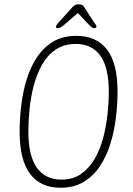

<svg xmlns="http://www.w3.org/2000/svg" viewBox="-20 -874 624 900"><path d="M263 6Q170 6 121 -59Q72 -124 72 -257Q72 -316 79.5 -379Q87 -442 104.5 -500Q122 -558 152.5 -604.5Q183 -651 228.5 -678.5Q274 -706 338 -706Q432 -706 481.5 -642Q531 -578 531 -444Q531 -386 523.5 -323.5Q516 -261 498 -202Q480 -143 449 -96Q418 -49 372.5 -21.5Q327 6 263 6ZM268 -32Q322 -32 360.5 -59Q399 -86 424.5 -130.5Q450 -175 464 -229Q478 -283 484 -338.5Q490 -394 490 -442Q490 -559 450 -613.5Q410 -668 335 -668Q280 -668 241 -641.5Q202 -615 177 -570.5Q152 -526 138 -472Q124 -418 118.5 -362.5Q113 -307 113 -258Q113 -143 153 -87.5Q193 -32 268 -32ZM253 -742Q242 -742 242 -748Q242 -755 256 -770L319 -840Q332 -854 348 -854Q367 -854 374 -842L421 -769Q425 -763 428.5 -758.5Q432 -754 432 -750Q432 -742 420 -742Q412 -742 398 -757L345 -813L280 -757Q262 -742 253 -742Z"/></svg>

Font: Asap Condensed Condensed Thin
Style: Italic
Weight: 100
Width: 3
Italic angle: -6°
Designer: Pablo Cosgaya
Foundry: Omnibus-Type
Version: Version 3.001; ttfautohint (v1.8.4.7-5d5b)